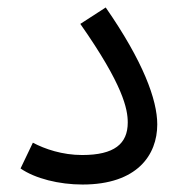

<svg xmlns="http://www.w3.org/2000/svg" viewBox="-20 -489 483 514"><path d="M35 -38C74 -11 138 5 201 5C347 5 401 -74 401 -156C401 -222 363 -325 263 -469L195 -425C310 -261 322 -197 322 -161C322 -104 286 -74 200 -74C147 -74 100 -90 68 -107Z"/></svg>

Font: Noto Sans Arabic UI SmCn
Style: Regular
Weight: 400
Width: 4
Designer: Monotype Design Team, Nadine Chahine and Nizar Qandah
Foundry: Monotype Imaging Inc.
Version: Version 2.010